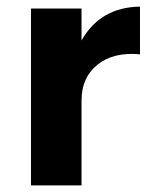

<svg xmlns="http://www.w3.org/2000/svg" viewBox="-20 -564 456 584"><path d="M74.2 0V-538.1H228V-440.9Q285.2 -542 405.8 -543.9V-398.9Q324.7 -406.2 276.4 -367.2Q228 -328.1 228 -258.8V0Z"/></svg>

Font: TruenoSBd
Style: Demi
Weight: 600
Designer: Julieta Ulanovsky
Foundry: Julieta Ulanovsky
Version: Version 3.001b